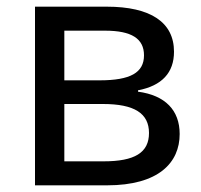

<svg xmlns="http://www.w3.org/2000/svg" viewBox="-20 -556 604 576"><path d="M85 0H301C456 0 519 -68 519 -154C519 -225 476 -270 394 -281V-285C466 -299 502 -338 502 -401C502 -489 432 -536 300 -536H85ZM173 -315V-464H295C375 -464 412 -440 412 -390C412 -338 371 -315 279 -315ZM173 -72V-244H289C383 -244 427 -216 427 -157C427 -98 384 -72 291 -72Z"/></svg>

Font: Noto Sans Math
Style: Regular
Weight: 400
Designer: Monotype Design Team, Delve Withrington, Jeff Kellem
Foundry: Monotype Imaging Inc., Delve Fonts LLC
Version: Version 3.000